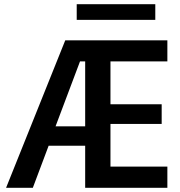

<svg xmlns="http://www.w3.org/2000/svg" viewBox="-20 -888 851 908"><path d="M714.4 -868.2V-793.9H342.8V-868.2ZM288.6 -697.3H771.5V-597.7H502.4V-395H744.6V-301.8H502.4V-100.1H771.5V0H382.8V-198.7H210L135.3 0H8.8ZM382.8 -597.7H358.4L242.7 -290.5H382.8Z"/></svg>

Font: Estedad-FD SemiBold
Style: Regular
Weight: 600
Designer: Amin Abedi
Version: Version 7.3